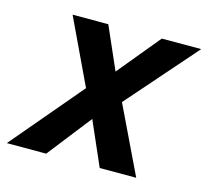

<svg xmlns="http://www.w3.org/2000/svg" viewBox="-119 -605 754 697"><g transform="rotate(15 258.5 -256.0)"><path d="M311 0 238.8 -165 109.9 0H-38.1L188 -267.1L71.8 -512.2H206.1L275.9 -353L407.2 -512.2H555.2L327.1 -252L448.2 0Z"/></g></svg>

Font: Clear Sans
Style: Bold Italic
Weight: 700
Italic angle: -12°
Foundry: Intel Corporation
Version: Version 1.00